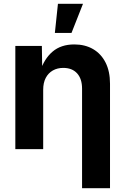

<svg xmlns="http://www.w3.org/2000/svg" viewBox="-20 -779 654 1003"><path d="M205.6 -309.6V0H60.1V-539.1H198.7L200.7 -403.3H188.5Q210.4 -471.7 254.6 -509.3Q298.8 -546.9 368.2 -546.9Q424.3 -546.9 466.3 -522.5Q508.3 -498 531.5 -452.1Q554.7 -406.2 554.7 -341.8V204.1H408.7V-315.9Q408.7 -367.2 382.8 -395.8Q356.9 -424.3 310.5 -424.3Q279.8 -424.3 256.1 -410.9Q232.4 -397.5 219 -372.1Q205.6 -346.7 205.6 -309.6ZM266.6 -606.9 282.7 -759.3H413.6L353.5 -606.9Z"/></svg>

Font: Inter 18pt
Style: Bold
Weight: 700
Designer: Rasmus Andersson
Foundry: rsms
Version: Version 4.001;git-66647c0bb